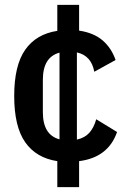

<svg xmlns="http://www.w3.org/2000/svg" viewBox="-20 -650 531 784"><path d="M214 114V8Q128 -5 83 -69Q38 -133 38 -258Q38 -383 83 -447Q128 -511 214 -524V-630H303V-525Q363 -516 399 -485Q435 -454 452 -405L365 -357Q353 -423 294 -436V-80Q326 -87 344.5 -107.5Q363 -128 373 -163L458 -111Q422 -7 303 8V114ZM155 -192Q155 -99 223 -81V-435Q155 -417 155 -324Z"/></svg>

Font: IBM Plex Sans Cond SmBld
Style: Regular
Weight: 600
Width: 3
Designer: Mike Abbink, Paul van der Laan, Pieter van Rosmalen
Foundry: Bold Monday
Version: Version 1.3